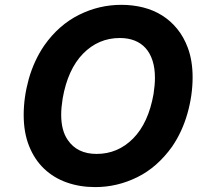

<svg xmlns="http://www.w3.org/2000/svg" viewBox="-20 -757 822 787"><path d="M370.4 9.9Q307.2 9.9 253.6 -9.1Q199.9 -28.1 160.7 -65.5Q121.4 -103 99.3 -158.2Q77.1 -213.4 77.1 -285.9Q77.1 -358 98 -433.6Q119.7 -509.6 161.2 -570.3Q191.4 -613.3 227.1 -644.5Q262.8 -675.8 304.3 -696.4Q386.4 -737.2 477.3 -737.2Q524.1 -737.2 566.4 -726.6Q608.7 -715.9 643.8 -694.1Q679 -672.2 706.1 -639Q733.3 -605.8 750 -560.7Q769.5 -507.8 769.5 -440.3Q769.5 -366.5 748.2 -291.5Q726.9 -216.6 685.4 -155.9Q624.3 -70.7 542.3 -30.5Q460.2 9.9 370.4 9.9ZM376.1 -126.1Q463.1 -126.1 525.9 -189.6Q588.4 -252.8 609.4 -371.8Q612.2 -389.9 613.6 -406.2Q615.1 -422.6 615.1 -437.9Q615.1 -477.6 605.3 -508.2Q595.5 -538.7 577.2 -559.3Q558.9 -579.9 532.1 -590.6Q505.3 -601.2 471.2 -601.2Q383.5 -601.2 320.3 -536.9Q257.8 -472.7 236.9 -353.7Q234 -335.6 232.4 -318.9Q230.8 -302.2 230.8 -286.9Q230.8 -222.3 257.5 -183.6Q296.2 -126.1 376.1 -126.1Z"/></svg>

Font: Linik Sans
Style: Bold Italic
Weight: 700
Italic angle: 9°
Designer: Fonts by Rasmus Andersson / Changes by Cristiano Sobral with parts from Marc Monis
Foundry: rsms
Version: Version 3.020; ttfautohint (v1.6)